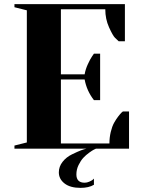

<svg xmlns="http://www.w3.org/2000/svg" viewBox="-20 -720 685 930"><path d="M110 -670 50 -685V-700H585V-520H555Q548 -526 537 -537Q526 -548 508 -588Q490 -628 490 -675H275V-360H390Q394 -384 405.5 -409Q417 -434 426 -447L435 -460H465V-235H435Q400 -280 390 -335H275V-25H510Q510 -54 516.5 -81Q523 -108 532.5 -125Q542 -142 552 -155Q562 -168 568 -174L575 -180H605V0H445Q441 2 434.5 5Q428 8 412 19.5Q396 31 383.5 44.5Q371 58 360.5 79.5Q350 101 350 125Q350 165 390 165Q401 165 412.5 160Q424 155 430 150L435 145V175Q410 190 370 190Q320 190 292.5 168.5Q265 147 265 115Q265 87 283 64Q301 41 329 27.5Q357 14 371.5 8.5Q386 3 399 0H50V-15L110 -30Z"/></svg>

Font: Yeseva One
Style: Regular
Weight: 400
Designer: Jovanny Lemonad
Foundry: Jovanny Lemonad
Version: Version 2.000